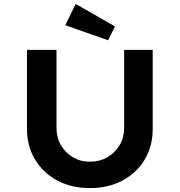

<svg xmlns="http://www.w3.org/2000/svg" viewBox="-20 -956 919 982"><path d="M440 6Q345 6 272.5 -33Q200 -72 159 -140.5Q118 -209 118 -295V-701H269V-302Q269 -253 291.5 -214Q314 -175 352.5 -152Q391 -129 440 -129Q490 -129 529.5 -152Q569 -175 592 -214Q615 -253 615 -302V-701H761V-295Q761 -209 720.5 -140.5Q680 -72 607 -33Q534 6 440 6ZM533 -750 314 -827 367 -936 568 -821Z"/></svg>

Font: Lexend Exa SemiBold
Style: Regular
Weight: 600
Designer: Bonnie Shaver-Troup, Thomas Jockin
Foundry: Lexend
Version: Version 1.007